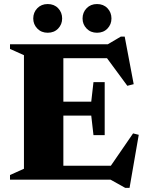

<svg xmlns="http://www.w3.org/2000/svg" viewBox="-20 -889 722 950"><path d="M29.5 0V-23L98.5 -54V-616L29.5 -647V-670H513.5L578 -708H597L641.5 -472.5L610 -464.5L509.5 -601H293.5V-386H431.5L442.5 -482.5H498V-220.5H442.5L431.5 -317H293.5V-69H528.5L638.5 -229L666.5 -222L621 40.5H599.5L527 0ZM216 -727Q184.5 -727 164.5 -747.8Q144.5 -768.5 144.5 -797.5Q144.5 -827.5 164.5 -848.2Q184.5 -869 216 -869Q248 -869 267.8 -848.2Q287.5 -827.5 287.5 -797.5Q287.5 -768.5 267.8 -747.8Q248 -727 216 -727ZM460 -727Q428.5 -727 408.5 -747.8Q388.5 -768.5 388.5 -797.5Q388.5 -827.5 408.5 -848.2Q428.5 -869 460 -869Q492 -869 511.8 -848.2Q531.5 -827.5 531.5 -797.5Q531.5 -768.5 511.8 -747.8Q492 -727 460 -727Z"/></svg>

Font: Newsreader 16pt ExtraBold
Style: Regular
Weight: 800
Designer: Hugues Gentile
Foundry: Production Type
Version: Version 1.003; ttfautohint (v1.8.3)